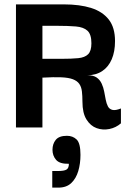

<svg xmlns="http://www.w3.org/2000/svg" viewBox="-20 -583 606 878"><path d="M53 0V-563H271Q345 -563 397 -546.5Q449 -530 477.5 -493.5Q506 -457 506 -395Q506 -347 491 -312Q476 -277 447.5 -258Q419 -239 380 -239Q407 -239 422 -228.5Q437 -218 445 -200.5Q453 -183 456.5 -164Q460 -145 463.5 -127Q467 -109 473.5 -96.5Q480 -84 494 -80.5Q508 -77 533 -87V-19Q510 1 480 7Q450 13 422 3Q394 -7 375.5 -36.5Q357 -66 357 -118Q357 -145 354.5 -165.5Q352 -186 342.5 -199.5Q333 -213 313.5 -220.5Q294 -228 260.5 -229.5Q227 -231 174 -228V0ZM174 -314H259Q307 -314 337.5 -317Q368 -320 383 -335Q398 -350 398 -385Q398 -426 380 -442.5Q362 -459 327 -462Q292 -465 240 -465H174ZM219 275V199H246Q273 199 284 192.5Q295 186 295 166Q253 167 236.5 148Q220 129 220 102Q220 75 235 56.5Q250 38 286 38Q313 38 330.5 55Q348 72 348 125Q348 165 338 199Q328 233 306 254Q284 275 247 275Z"/></svg>

Font: Darker Grotesque Light ExtraBold
Style: Regular
Weight: 800
Version: Version 1.000;gftools[0.9.28]